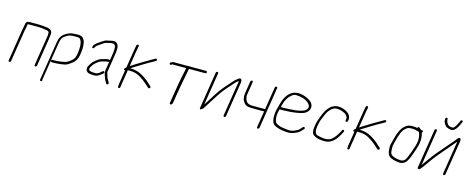

<svg xmlns="http://www.w3.org/2000/svg" viewBox="-41 -1418 5648 2319"><g transform="rotate(15 2783.0 -258.5)"><path d="M75.2 30 138.4 -369C140.1 -379.7 142.6 -391 145.8 -403L151.2 -437C152.1 -442.3 153.2 -447.3 154.6 -452C158 -452.7 162.4 -453 167.7 -453H283.7C310.1 -453 346.4 -449.3 392.7 -442C400.9 -440.8 410 -436.4 419.9 -429C424.2 -423.9 425.2 -406.9 422.9 -378L362.7 2C361.4 9.9 367.4 17 375.3 17C383.2 17 391.4 9.9 392.7 2L448 -347C454.8 -390 456.9 -417.1 454.3 -428.3C450 -447.3 434.1 -464 414.8 -468.3C402.6 -471 402.6 -471 395.8 -472.5C391.3 -473.5 384.2 -474.5 374.4 -475.6C352.4 -477.9 315.1 -483 288.5 -483H172.5C133.2 -483 126.3 -469 121.2 -437L118.5 -420L108.4 -369L45.2 30C44 37.9 50 45 57.9 45C65.8 45 74 37.9 75.2 30Z M497.3 156 572.5 -319C578.1 -354.3 585.7 -379.3 595.4 -394C600.1 -403.5 611.2 -413.9 628.7 -425.1C675.4 -455.1 678.7 -457 764.5 -457C781.2 -457 792.6 -455.5 798.8 -452.5C823.2 -440.6 834.9 -392.4 834.7 -358C834.6 -327.9 835.9 -315.3 828.8 -270C824.9 -225.5 809 -192.7 781.2 -171.5C761.3 -156.4 745.7 -142.9 722.2 -132.9C698.7 -122.9 620.7 -113 587.9 -113H555.9C548 -113 539.8 -105.9 538.5 -98C537.3 -90.1 543.2 -83 555.9 -83H587.9C593.2 -83 598.6 -83.3 604.1 -84C632.1 -84 666.7 -88 708 -96C731 -100.5 754.6 -112.1 778.5 -131C801.4 -146.9 816.8 -159.9 824.5 -169.9C851.3 -204.8 860.8 -232.6 867.9 -304C873.2 -337.2 871.6 -376 863.3 -420.3C861.2 -431.9 854 -445.9 841.7 -462.3C829.4 -478.8 808.8 -487 779.9 -487H759.9C750.6 -487 738.4 -486.3 723.6 -485L701.3 -483C675.5 -479.1 650.2 -469.2 625.6 -453.1C574.8 -420.2 559.1 -393.9 547.3 -319L472 156C470.8 163.9 476.7 171 484.7 171C492.6 171 500.8 163.9 502 156Z M987.6 -376.5C997.7 -373.9 1005.1 -380 1009.6 -395C1016 -408.1 1041.8 -428.9 1087 -457.5C1097 -463.8 1104.2 -468.5 1108.7 -471.5C1117.9 -477.7 1184 -494 1199.7 -494C1210.7 -494 1217.5 -493.3 1219.9 -492C1254.3 -477.3 1245.3 -412.1 1235.9 -353L1225.3 -286C1223.6 -292 1219.3 -294.7 1212.6 -294L1200.4 -293C1187.3 -293 1173.2 -290.3 1158.1 -285L1142.3 -280C1114.7 -275.1 1089.4 -262.8 1066.5 -243C1061.1 -238.3 1052.8 -231.7 1041.7 -223.1C1030.6 -214.4 1021.3 -203.8 1013.7 -191.1C1006 -178.4 1000.5 -169.7 997.1 -165C980 -141.6 977.1 -108.7 990.3 -90.5C1006.7 -68.1 1029.6 -63 1077 -63H1096.5C1102.8 -63 1109.8 -64 1117.5 -66C1149 -77.9 1163 -90.6 1183.9 -107L1193.4 -116C1209.2 -129.7 1191 -150 1174.7 -137L1165.4 -129C1140.6 -105 1119.1 -93 1100.7 -93H1082.7C1046.6 -93 1024.2 -99 1015.6 -111C1002.5 -126.5 1025.3 -155.9 1036.3 -174.2C1042.3 -184.3 1052.1 -195.2 1065.8 -207C1072.5 -211.7 1078.6 -216.3 1084 -221C1097.6 -234.7 1118.2 -244.9 1145.8 -251.5C1160.1 -254.9 1179.9 -263 1197.7 -263L1209.8 -264C1215.3 -264.7 1219.7 -267.7 1223.2 -273L1203.4 -148C1201.8 -137.3 1204 -123 1210.1 -105C1227.4 -54.4 1222.3 -60.4 1254.5 -6C1265 11.9 1292.8 -4.6 1281.3 -24C1271.1 -41.2 1269 -45.7 1260 -60.8C1249.8 -77.9 1245 -99.9 1239 -120L1234.1 -136.5C1233 -140.2 1232.8 -144 1233.4 -148L1265.9 -353C1272.7 -395.6 1272.7 -406.5 1275.1 -440.8C1278.3 -486.1 1253.3 -524 1216.5 -524C1189.4 -524 1184.7 -520 1148.1 -513.3C1124.6 -509 1108.6 -504.3 1100.3 -499C1082 -487.3 1062.3 -474.2 1043.2 -462C1008 -438.9 987.5 -418.6 981.5 -401C975.4 -387.3 977.5 -379.1 987.6 -376.5Z M1488 -543 1487.1 -537C1484.4 -520.3 1479.4 -507.8 1476.5 -483L1440.5 -256C1438.3 -254.7 1436.4 -253 1434.8 -251L1425.5 -243C1409.8 -230.5 1422 -215 1434.5 -218L1405.2 -33C1404.4 -27.7 1404.1 -21.7 1404.4 -15L1403.8 -5C1402.6 2.7 1409.4 9.4 1417.7 8C1435.6 5.1 1432.6 -16.7 1435.2 -33L1466.1 -228H1491.1C1524.6 -228 1553.7 -223.3 1578.5 -213.9C1636.5 -192 1698.2 -142.1 1741 -101L1757.6 -86C1770.7 -73.7 1793 -97 1779.4 -110L1763.6 -124C1728.9 -157.3 1701.2 -181.7 1648.4 -214C1600.4 -243.3 1549.6 -258 1495.9 -258H1488.9C1497.1 -264 1508.1 -271.2 1521.8 -279.5C1550 -296.7 1594.1 -325.2 1623.7 -342.5C1658.6 -362.9 1708.8 -393.6 1746.4 -413L1764 -423C1784.4 -434.2 1769.7 -458.1 1753.1 -449L1734.5 -439C1700.1 -421.2 1541.9 -327.1 1474.7 -282L1506.7 -484L1517.1 -537L1518 -543C1519.3 -550.9 1513.3 -558 1505.4 -558C1497.5 -558 1489.3 -550.9 1488 -543Z M2093.4 23 2111.7 -93C2122.6 -161.3 2135.3 -226.6 2146.5 -287C2154.5 -330.4 2161.9 -359 2168.1 -398.5C2170.6 -414.2 2172.9 -426.3 2174.9 -435H2377.9C2385.8 -435 2394 -442.1 2395.3 -450C2396.5 -457.9 2390.6 -465 2377.9 -465H2168.9C2167.1 -466.3 2164.9 -467 2162.2 -467C2159.5 -467 2156.8 -466.3 2153.9 -465H1973.9C1960.9 -465 1924.7 -449.5 1934.1 -431.5C1943.3 -413.9 1960.7 -435 1969.1 -435H2140.1C2138 -425.7 2135.7 -413.5 2133.4 -398.5C2131 -383.5 2125.5 -357.2 2116.9 -319.8C2108.3 -282.2 2095 -206.7 2077 -93L2058.6 23C2057.4 30.9 2063.3 38 2071.2 38C2079.2 38 2087.4 30.9 2088.6 23Z M2499.1 -474 2426.4 -15C2423.1 5.7 2433.4 7 2457.2 -11C2459.9 -13 2462.3 -14.7 2464.5 -16C2473 -27.3 2481.6 -40.3 2490.2 -55C2510 -88.6 2532.6 -122.3 2554.9 -157L2589.6 -212C2617.4 -255.4 2646.5 -294 2677.1 -327.6C2707.6 -361.2 2725.3 -381 2730.3 -387C2749.1 -411.8 2770.4 -432.2 2794 -448C2794.8 -444.7 2794.7 -440.3 2793.9 -435L2725 0C2723.7 7.9 2729.7 15 2737.6 15C2745.5 15 2753.7 7.9 2755 0L2823.9 -435C2828.6 -464.8 2818.7 -494.5 2787.7 -478C2760.3 -460.4 2727.2 -428.1 2688.3 -381C2641.2 -330.6 2599.9 -278.6 2564.6 -225L2529.9 -170C2504.5 -131.3 2482.6 -96.7 2464.5 -66L2529.1 -474C2530.3 -481.9 2524.4 -489 2516.5 -489C2508.5 -489 2500.3 -481.9 2499.1 -474Z M3234 -486 3189 -202C3187.1 -202.7 3185.5 -203 3184.2 -203H3033.7C3022.7 -203 3010.7 -204.3 2997.8 -207L2983.3 -210C2980 -210.7 2974.4 -214.1 2966.3 -220.4C2943.2 -238.3 2928 -277.9 2934.8 -321L2960 -480C2961.3 -487.9 2955.3 -495 2947.4 -495C2939.5 -495 2931.3 -487.9 2930 -480L2904.8 -321C2901.9 -302.4 2902.7 -280.8 2907.4 -256.2C2909.1 -246.9 2915.2 -234.6 2925.7 -219C2937.2 -198.3 2955 -184.6 2979.2 -178C2991.3 -174.7 3019.8 -173 3064.7 -173H3144.2C3169 -173 3182.5 -173.3 3184.6 -174L3151.9 32C3150.7 39.9 3156.6 47 3164.6 47C3172.5 47 3180.7 39.9 3181.9 32L3264 -486C3265.4 -494.8 3259.8 -501 3251.4 -501C3242.9 -501 3235.4 -494.8 3234 -486Z M3365.7 -276C3367 -280 3369.2 -288.8 3372.4 -302.5C3386.4 -363 3413.7 -409.7 3454.1 -442.6C3486.2 -468.7 3506.5 -465.7 3555.8 -459.2C3611.4 -451.9 3671 -420.9 3687.2 -383.1C3699 -355.6 3683.7 -327.7 3658.7 -314C3622 -294.8 3565.6 -283.4 3489.3 -280C3459.1 -278.6 3439.3 -276 3408.2 -276ZM3359 -246H3403.5C3435.4 -246 3455.9 -248.6 3486.6 -250C3544.7 -252.6 3627.1 -268.3 3650.2 -279L3669.6 -288C3692.5 -301.8 3708.4 -320.2 3717.3 -343C3732.6 -393.6 3707.4 -434.6 3641.8 -466C3468.4 -544.6 3375.2 -445.9 3339.1 -289.3C3326.8 -236.1 3323.3 -239.5 3316.4 -184.2C3309.2 -126.6 3320.4 -64.2 3350.3 -46C3373.8 -28.5 3409 -16.2 3455.9 -9.1C3487.1 -4.4 3510.2 -2 3525.3 -2C3555.1 -0.5 3589.6 -9 3628.9 -27.5C3666 -45 3673.1 -55.9 3696.8 -81L3706.6 -92C3722.5 -108 3700.9 -125.7 3686.6 -111L3675.8 -100C3642 -60.2 3642.7 -65.3 3597.9 -44.2C3578.4 -35 3559.1 -30.7 3540 -31.2C3520.9 -31.7 3494 -34.7 3459.3 -40C3426.6 -43.5 3396.6 -53.8 3369.2 -71C3363.3 -75.7 3358.7 -82 3355.3 -90C3343.2 -119.2 3340.7 -155.8 3347.7 -200C3350 -214.7 3353.8 -230 3359 -246Z M4193.3 -324 4197.3 -349C4198.5 -357 4196.5 -367.7 4191.1 -381C4176.5 -417.3 4135.7 -443.6 4086.4 -456C4041.4 -467.3 4008.4 -466.3 3963.4 -442.7C3949 -435.2 3932.9 -420.3 3915 -398C3895.6 -375.7 3876 -338.2 3856.2 -285.5C3843.1 -250.6 3829.4 -217.5 3821.6 -168C3811.7 -105.5 3814.7 -60.6 3852.7 -42C3882.8 -24 3923.4 -15 3974.4 -15C4048.7 -10 4102.1 -57.6 4134.7 -108.5C4150.7 -133.5 4157.5 -142.3 4172.7 -175L4178.6 -187C4187.6 -205.3 4158.1 -214.7 4152 -196L4146.1 -184C4121.6 -137 4099.2 -99.2 4058.6 -67C4026.4 -43.6 3984.3 -37.8 3932.3 -49.5C3924.9 -51.2 3913.4 -53.4 3897.7 -56.3C3882.1 -59.2 3871 -64 3864.5 -70.8C3846.1 -90.2 3845.2 -127.3 3851.6 -168C3861.3 -228.9 3868.4 -243.2 3903.3 -326C3911.4 -345.4 3922.6 -363.9 3936.9 -381.5C3966.5 -418 3996.7 -434.8 4027.4 -432C4060.1 -432 4089.9 -424.7 4116.9 -410C4121.8 -407.3 4127.5 -404.3 4133.9 -401C4144.3 -395.6 4169.9 -365.4 4167.3 -349L4163.3 -324C4162.1 -316.1 4168 -309 4175.9 -309C4183.9 -309 4192.1 -316.1 4193.3 -324Z M4355 -543 4354.1 -537C4351.4 -520.3 4346.4 -507.8 4343.5 -483L4307.5 -256C4305.3 -254.7 4303.4 -253 4301.8 -251L4292.5 -243C4276.8 -230.5 4289 -215 4301.5 -218L4272.2 -33C4271.4 -27.7 4271.1 -21.7 4271.4 -15L4270.8 -5C4269.6 2.7 4276.4 9.4 4284.7 8C4302.6 5.1 4299.6 -16.7 4302.2 -33L4333.1 -228H4358.1C4391.6 -228 4420.7 -223.3 4445.5 -213.9C4503.5 -192 4565.2 -142.1 4608 -101L4624.6 -86C4637.7 -73.7 4660 -97 4646.4 -110L4630.6 -124C4595.9 -157.3 4568.2 -181.7 4515.4 -214C4467.4 -243.3 4416.6 -258 4362.9 -258H4355.9C4364.1 -264 4375.1 -271.2 4388.8 -279.5C4417 -296.7 4461.1 -325.2 4490.7 -342.5C4525.6 -362.9 4575.8 -393.6 4613.4 -413L4631 -423C4651.4 -434.2 4636.7 -458.1 4620.1 -449L4601.5 -439C4567.1 -421.2 4408.9 -327.1 4341.7 -282L4373.7 -484L4384.1 -537L4385 -543C4386.3 -550.9 4380.3 -558 4372.4 -558C4364.5 -558 4356.3 -550.9 4355 -543Z M5055.9 -416C5074.9 -375.2 5078.7 -328.4 5067.3 -275.6C5062.2 -252 5049.6 -212.3 5029.3 -156.4C5009.1 -100.5 4992.6 -65 4979.9 -50C4961.9 -30.6 4934.7 -24.9 4898.2 -33C4864.9 -37.5 4838.2 -46.2 4818.3 -59C4803.5 -68.8 4795.5 -85.5 4794.3 -109C4786.8 -167.9 4794.7 -181.9 4807.2 -235C4818.2 -281.5 4829.2 -317.2 4840.2 -342C4854.8 -378.8 4877.6 -406.8 4908.6 -426C4918.3 -432 4932.4 -435 4950.9 -435H4971.9C4988.9 -435 5005.3 -432.5 5021 -427.5C5033.3 -423.6 5056.4 -419.3 5055.9 -416ZM4955.6 -465C4915.5 -465 4896.3 -456.2 4863.5 -426C4828.7 -396 4800.1 -333.3 4777.7 -238C4773.6 -220.7 4769.2 -203.8 4764.4 -187.5C4759.6 -171.2 4759.1 -145.1 4762.8 -109.1C4766.6 -73.2 4778.4 -47.8 4798.2 -33C4824.7 -17.6 4854.8 -7.6 4888.5 -3C4903.2 -1 4903.2 -1 4917.8 1C4951.3 3 4979 -8 5001.1 -32C5019.7 -53.7 5038.6 -92.9 5057.7 -149.5C5079.1 -213 5106.7 -277.1 5102.7 -350.2C5100.6 -389.2 5097.4 -397 5090.2 -418C5095.4 -421.3 5098.5 -426 5099.4 -432C5101 -442 5096.8 -447 5086.8 -447H5074.8C5072.3 -448.3 5066.7 -453 5058 -461L5048.4 -470C5040 -477.2 5024.8 -472.1 5022.7 -459C5003.3 -463 4989.1 -465 4980.1 -465Z M5497.4 -659C5473.7 -608.7 5455.2 -581 5442 -575.9C5435.7 -573.4 5423.2 -573.5 5404.8 -576.3C5386.3 -579.1 5371.2 -591.7 5359.5 -614C5352.6 -627.4 5349.3 -638.8 5349.7 -648.4C5350.1 -657.9 5347.9 -664.9 5343 -669.4C5333.1 -678.5 5319.4 -660.6 5319.4 -653L5319.8 -643C5319.3 -635.7 5319.9 -628.7 5321.5 -622C5331.5 -592.9 5345.7 -572.1 5364.3 -559.8C5372.6 -554.3 5389.5 -548.8 5415.2 -543.3C5423.6 -541.5 5436.4 -543.5 5453.5 -549.5C5460.2 -551.8 5470.3 -561.2 5483.8 -577.5C5497.3 -593.8 5510.8 -618.3 5524.1 -651L5531.8 -668C5536.6 -677.8 5533 -684.4 5520.7 -687.5C5514.2 -689.2 5508.7 -685.4 5504.1 -676ZM5230.3 -488 5153 0C5151.4 10 5155.4 15.3 5165 16C5174.5 16.7 5181 14.7 5184.4 10C5190.7 4 5197.7 -4.3 5205.4 -15C5273.5 -112.8 5326.7 -183.5 5365 -227C5379.6 -243.7 5392.7 -259 5404.2 -273C5439.4 -315.6 5493.3 -374.6 5533.3 -425L5467.1 -7C5465.9 0.9 5471.8 8 5479.7 8C5487.7 8 5495.9 0.9 5497.1 -7L5564.1 -430C5568 -454.5 5566.5 -478.1 5544.5 -473.5C5527.4 -469.9 5522.3 -454.9 5511.5 -442C5491.5 -418.2 5472.1 -393.1 5447.1 -366C5410.2 -325.9 5371.3 -275.3 5332.1 -232C5296.1 -192.2 5216.9 -79.4 5189.5 -41L5260.3 -488C5261.7 -496.8 5256.1 -503 5247.7 -503C5239.2 -503 5231.7 -496.8 5230.3 -488Z"/></g></svg>

Font: MewTooHand
Style: Ita
Weight: 400
Designer: Mew Too, Robert Jablonski
Version: Version 0.77